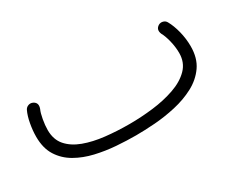

<svg xmlns="http://www.w3.org/2000/svg" viewBox="-57 -555 985 795"><g transform="rotate(-30 435.0 -157.5)"><path d="M54.2 -182.1Q54.2 -211.4 60.1 -243.7Q65.9 -275.9 76.7 -298.3Q82 -308.6 92.8 -312.3Q103.5 -315.9 113.8 -311Q135.7 -300.3 126 -273.9Q119.1 -259.3 114.3 -232.2Q109.4 -205.1 109.4 -182.1Q109.4 -136.7 134.5 -107.9Q159.7 -79.1 203.1 -63Q246.6 -46.9 301.5 -40.8Q356.4 -34.7 415.5 -34.7Q471.2 -34.7 528.3 -41.5Q585.4 -48.3 633.8 -65.2Q682.1 -82 711.4 -111.8Q740.7 -141.6 740.7 -187Q740.7 -215.8 733.2 -246.1Q725.6 -276.4 716.3 -292.5Q705.6 -317.4 726.6 -330.1Q736.3 -335.4 747.3 -332.5Q758.3 -329.6 763.7 -319.8Q777.8 -294.9 786.9 -259Q795.9 -223.1 795.9 -187Q795.9 -130.9 769.8 -93.5Q743.7 -56.2 700.7 -33.4Q657.7 -10.7 606.9 0.7Q556.2 12.2 505.9 15.9Q455.6 19.5 415.5 19.5Q372.1 19.5 322.5 15.9Q272.9 12.2 225.6 1.2Q178.2 -9.8 139.4 -32Q100.6 -54.2 77.4 -90.8Q54.2 -127.4 54.2 -182.1Z"/></g></svg>

Font: Mikhak-DS1-FD Light
Style: Regular
Weight: 300
Designer: Amin Abedi
Version: Version 3.2